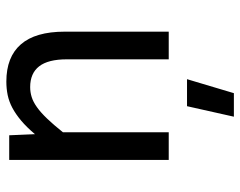

<svg xmlns="http://www.w3.org/2000/svg" viewBox="-94 -444 739 590"><g transform="rotate(-90 275.0 -149.5)"><path d="M78.1 -490.2H153.8L157.2 -411.1Q178.7 -436.5 198.7 -453.4Q218.8 -470.2 238 -480.5Q257.3 -490.7 277.3 -494.9Q297.4 -499 318.8 -499Q394.5 -499 433.3 -454.3Q472.2 -409.7 472.2 -319.8V0H387.2V-313Q387.2 -370.6 365.7 -398.2Q344.2 -425.8 301.8 -425.8Q286.1 -425.8 271.2 -421.1Q256.3 -416.5 240.2 -405Q224.1 -393.6 205.3 -374Q186.5 -354.5 163.1 -325.2V0H78.1ZM326.2 56.2 283.2 200.2H210.9L243.2 56.2Z"/></g></svg>

Font: Code New Roman
Style: Regular
Weight: 400
Monospace: yes
Designer: Sam Radian
Foundry: Code New Roman
Version: Version 2.00 November 29, 2014